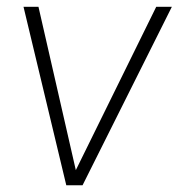

<svg xmlns="http://www.w3.org/2000/svg" viewBox="-20 -550 540 570"><path d="M176.8 0 49.8 -529.8H94.2L205.1 -44.9L443.8 -529.8H490.2L225.1 0Z"/></svg>

Font: Cooper Hewitt
Style: Light Italic
Weight: 704
Designer: Village Type and Design LLC
Foundry: Cooper Hewitt Smithsonian Design Museum
Version: 1.000